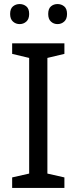

<svg xmlns="http://www.w3.org/2000/svg" viewBox="-20 -928 379 948"><path d="M298 0H40V-52L124 -71V-642L40 -662V-714H298V-662L214 -642V-71L298 -52ZM30 -859Q30 -885 44 -896.5Q58 -908 77 -908Q96 -908 110 -896.5Q124 -885 124 -859Q124 -834 110 -821.5Q96 -809 77 -809Q58 -809 44 -821.5Q30 -834 30 -859ZM218 -859Q218 -885 231.5 -896.5Q245 -908 264 -908Q283 -908 297 -896.5Q311 -885 311 -859Q311 -834 297 -821.5Q283 -809 264 -809Q245 -809 231.5 -821.5Q218 -834 218 -859Z"/></svg>

Font: Noto Sans Cherokee
Style: Regular
Weight: 400
Designer: Monotype Design Team
Foundry: Monotype Imaging Inc.
Version: Version 2.001